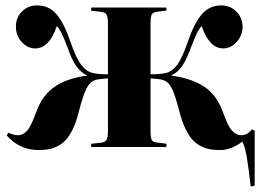

<svg xmlns="http://www.w3.org/2000/svg" viewBox="-20 -546 966 713"><path d="M911.1 147Q902.8 73.7 896.2 36.1Q889.6 -1.5 879.9 -20Q837.9 11.2 796.9 11.2Q776.4 11.2 760.7 8.5Q745.1 5.9 727.3 -2.7Q709.5 -11.2 695.8 -25.9Q682.1 -40.5 669.2 -66.7Q656.2 -92.8 647 -128.9Q630.4 -193.8 617.9 -218.3Q605.5 -242.7 585 -249Q572.8 -252.9 539.1 -254.9V-60.1Q539.1 -35.2 543.2 -26.9Q547.4 -18.6 561 -17.1L598.1 -12.2V0H318.8V-12.2L356 -16.1Q370.6 -17.6 375.7 -26.9Q380.9 -36.1 380.9 -62V-254.9Q344.7 -252.4 334 -249Q314 -242.2 301.3 -217.8Q288.6 -193.4 272 -128.9Q263.2 -92.8 250.5 -66.7Q237.8 -40.5 224.1 -25.9Q210.4 -11.2 192.9 -2.7Q175.3 5.9 159.7 8.5Q144 11.2 124 11.2Q52.2 11.2 4.9 -43L11.2 -53.2Q30.3 -43.9 46.9 -43.9Q66.4 -43.9 81.3 -61.3Q96.2 -78.6 115.2 -131.8Q138.2 -194.3 185.1 -225.3Q231.9 -256.3 303.2 -265.1V-266.1Q279.8 -276.4 262.7 -301.3Q245.6 -326.2 231 -369.1Q207.5 -433.6 190.9 -449.2Q163.1 -366.2 110.8 -366.2Q82.5 -366.2 60.5 -390.1Q38.6 -414.1 39.1 -448.2Q39.1 -481 61.5 -503.4Q84 -525.9 117.2 -525.9Q162.6 -525.9 190.7 -492.2Q218.8 -458.5 242.2 -389.2Q262.7 -329.6 282 -304.7Q301.3 -279.8 325.2 -274.9Q344.2 -270 380.9 -270V-457Q380.9 -482.9 375.7 -491.7Q370.6 -500.5 356 -502L318.8 -505.9V-518.1H598.1V-506.8L561 -502Q547.4 -500 543.2 -491.5Q539.1 -482.9 539.1 -458V-270Q575.2 -270 595.2 -274.9Q618.7 -279.8 637.5 -304.4Q656.2 -329.1 676.8 -389.2Q700.2 -458 728.5 -491.9Q756.8 -525.9 801.8 -525.9Q834.5 -525.9 857.2 -503.7Q879.9 -481.4 880.9 -448.2Q880.9 -414.1 858.9 -390.1Q836.9 -366.2 809.1 -366.2Q756.8 -366.2 729 -449.2Q712.4 -433.6 689 -369.1Q673.3 -325.7 656.5 -301Q639.6 -276.4 616.2 -266.1V-265.1Q688.5 -255.9 736.1 -225.6Q783.7 -195.3 807.1 -131.8Q825.2 -79.6 840.8 -61.8Q856.4 -43.9 876 -43.9Q899.9 -43.9 915 -65.9L925.8 -61V143.1Z"/></svg>

Font: Display Regular
Style: Bold
Weight: 700
Designer: Latin by Veronika Burian and Jose Scaglione. Greek by Irene Vlachou. Cyrillic by Vera Evstafieva.
Foundry: TypeTogether
Version: Version 3.002